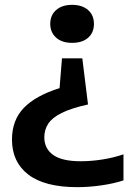

<svg xmlns="http://www.w3.org/2000/svg" viewBox="-20 -573 550 793"><path d="M278 -553Q319 -553 343.5 -531.8Q368 -510.5 368 -474.5Q368 -438.5 344 -417.2Q320 -396 278 -396Q235.5 -396 211.5 -417.8Q187.5 -439.5 187.5 -474.5Q187.5 -510 211.8 -531.5Q236 -553 278 -553ZM320 -332 343.5 -141.5Q273.5 -126 234.2 -106.2Q195 -86.5 179 -61.8Q163 -37 163 -6Q163 41 199.8 67Q236.5 93 313 93Q356.5 93 402.5 85.8Q448.5 78.5 490 64.5V172Q451 185 399.5 192.5Q348 200 299 200Q165 200 97.2 148.2Q29.5 96.5 29.5 3.5Q29.5 -76.5 78.2 -127.2Q127 -178 226 -209L236 -332Z"/></svg>

Font: Encode Sans SmExp SmBold
Style: Regular
Weight: 600
Width: 6
Designer: Multiple Designers
Foundry: Impallari Type
Version: Version 3.002; ttfautohint (v1.8.3) -l 8 -r 50 -G 200 -x 14 